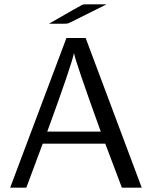

<svg xmlns="http://www.w3.org/2000/svg" viewBox="-20 -870 707 890"><path d="M27 0 288 -694H377L637 0H545L468 -204H178L102 0ZM199 -260H447Q329 -587 323 -624Q310 -563 199 -260ZM207 -760Q356 -846 362 -848Q367 -850 376 -850H474L316 -771L294 -761L279 -760Z"/></svg>

Font: CMU Sans Serif
Style: Medium
Weight: 500
Version: Version 0.7.0